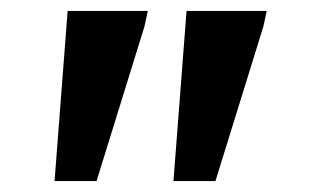

<svg xmlns="http://www.w3.org/2000/svg" viewBox="-20 -724 588 352"><path d="M157 -392 245 -676 251 -704H104L80 -392ZM298 -392H375L463 -676L469 -704H322Z"/></svg>

Font: Geom SemiBold
Style: Bold
Weight: 600
Version: Version 1.102